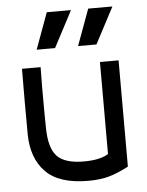

<svg xmlns="http://www.w3.org/2000/svg" viewBox="-51 -735 606 790"><g transform="rotate(-5 251.5 -340.0)"><path d="M449 -470V-31Q403 -7 367 3Q331 13 282 13Q161 13 106 -44Q51 -101 50 -199Q49 -335 50 -470H127L126 -388Q126 -277 127 -220Q128 -135 160.5 -101.5Q193 -68 270 -68Q306 -68 332 -74Q358 -80 372 -90V-470ZM272 -693 193 -543H117L172 -693ZM443 -693 364 -543H288L343 -693Z"/></g></svg>

Font: Kreadon
Style: Regular
Weight: 400
Designer: kohakuno
Foundry: StudioGnu
Version: Version 1.000;Glyphs 3.1.2 (3151)